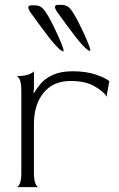

<svg xmlns="http://www.w3.org/2000/svg" viewBox="-20 -772 491 792"><path d="M48 0Q55 0 61.5 -14Q68 -28 68 -60V-398Q68 -430 61.5 -443.5Q55 -457 48 -458Q79 -458 97 -464.5Q115 -471 120 -478V-407L118 -390L120 -388Q131 -407 149 -428Q167 -449 199 -463.5Q231 -478 280 -478Q334 -478 374.5 -464.5Q415 -451 431 -437L421 -383V-373Q408 -394 370 -416Q332 -438 272 -438Q199 -438 159.5 -389Q120 -340 120 -260V-60Q120 -28 126.5 -14Q133 0 140 0ZM241 -560Q245 -560 238.5 -578.5Q232 -597 219.5 -624.5Q207 -652 193.5 -678.5Q180 -705 170 -720Q159 -737 148.5 -743.5Q138 -750 121 -750H110Q85 -750 107 -719Q123 -697 143 -669.5Q163 -642 182.5 -617Q202 -592 218 -576Q234 -560 241 -560ZM351 -562Q355 -562 348.5 -580.5Q342 -599 329.5 -626.5Q317 -654 303.5 -680.5Q290 -707 280 -722Q269 -739 258.5 -745.5Q248 -752 231 -752H220Q195 -752 217 -721Q233 -699 253 -671.5Q273 -644 292.5 -619Q312 -594 328 -578Q344 -562 351 -562Z"/></svg>

Font: Red Rose Light
Style: Regular
Weight: 300
Designer: Jaikishan Patel
Version: Version 1.001; ttfautohint (v1.8.3)